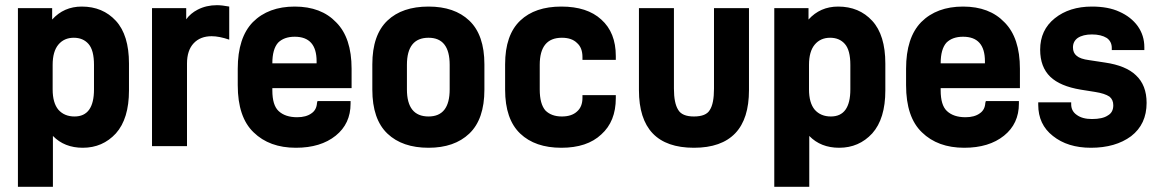

<svg xmlns="http://www.w3.org/2000/svg" viewBox="-20 -556 4448 737"><path d="M180.2 -524.9V-481Q225.1 -530.8 293.9 -530.8Q374.5 -530.8 424.8 -476.1Q475.1 -421.4 475.1 -312V-209Q475.1 -100.1 424.8 -43.9Q374 11.2 297.9 11.2Q227.1 11.2 183.1 -34.2V161.1H48.8V-524.9ZM340.8 -307.1Q340.8 -363.3 319.8 -387.2Q298.8 -411.1 263.2 -411.1Q226.1 -411.1 204.1 -384.8Q182.1 -358.4 182.1 -307.1V-212.9Q182.1 -161.1 204.1 -134.8Q227.1 -108.9 266.1 -108.9Q340.8 -108.9 340.8 -212.9Z M812.5 -536.1Q832 -536.1 859.9 -530.8V-403.8Q821.3 -417 792.5 -417Q749 -417 723.6 -390.1Q697.8 -362.8 697.8 -312V4.9H563.5V-524.9H694.8V-481.9Q711.4 -504.9 738.8 -519Q772 -536.1 812.5 -536.1Z M1329.6 -217.8H1025.4V-209Q1025.4 -152.3 1049.3 -129.9Q1074.7 -106 1120.6 -106Q1155.3 -106 1175.8 -121.1Q1195.3 -134.3 1196.8 -161.1L1198.7 -168H1325.7V-158.2Q1325.7 -81.1 1268.6 -35.2Q1210.9 11.2 1115.7 11.2Q1014.2 11.2 953.6 -47.9Q892.6 -106 892.6 -229V-292Q892.6 -411.6 950.7 -471.2Q1010.3 -530.8 1111.3 -530.8Q1212.9 -530.8 1270.5 -470.2Q1329.6 -411.1 1329.6 -292ZM1111.3 -415Q1070.3 -415 1047.4 -392.1Q1025.4 -367.2 1025.4 -313H1195.3V-320.8Q1195.3 -415 1111.3 -415Z M1467.3 -43Q1409.2 -98.1 1409.2 -211.9V-309.1Q1409.2 -421.9 1467.3 -477.1Q1523.9 -530.8 1625 -530.8Q1724.6 -530.8 1781.2 -477.1Q1839.4 -421.9 1839.4 -309.1V-211.9Q1839.4 -98.1 1781.2 -43Q1724.1 11.2 1625 11.2Q1524.4 11.2 1467.3 -43ZM1706.1 -307.1Q1706.1 -411.1 1625 -411.1Q1542 -411.1 1542 -307.1V-212.9Q1542 -108.9 1625 -108.9Q1706.1 -108.9 1706.1 -212.9Z M1977.1 -43Q1918.9 -98.1 1918.9 -211.9V-309.1Q1918.9 -421.9 1977.1 -477.1Q2033.7 -530.8 2134.8 -530.8Q2233.9 -530.8 2288.1 -481Q2343.8 -431.2 2343.8 -340.8V-326.2H2215.8V-336.9Q2215.8 -373 2194.8 -391.1Q2174.8 -411.1 2136.7 -411.1Q2051.8 -411.1 2051.8 -307.1V-212.9Q2051.8 -156.7 2073.7 -131.8Q2096.7 -108.9 2136.7 -108.9Q2174.3 -108.9 2194.8 -127.9Q2215.8 -146 2215.8 -180.2V-190.9H2343.8V-179.2Q2343.8 -89.8 2288.1 -40Q2233.9 11.2 2134.8 11.2Q2034.2 11.2 1977.1 -43Z M2432.6 -524.9H2566.9V-215.8Q2566.9 -160.6 2583 -134.8Q2597.7 -108.9 2643.6 -108.9Q2690.4 -108.9 2704.6 -133.8Q2720.7 -158.2 2720.7 -215.8V-524.9H2855V-210Q2855 -100.1 2802.7 -44.9Q2749.5 11.2 2643.6 11.2Q2432.6 11.2 2432.6 -210Z M3083.5 -524.9V-481Q3128.4 -530.8 3197.3 -530.8Q3277.8 -530.8 3328.1 -476.1Q3378.4 -421.4 3378.4 -312V-209Q3378.4 -100.1 3328.1 -43.9Q3277.3 11.2 3201.2 11.2Q3130.4 11.2 3086.4 -34.2V161.1H2952.1V-524.9ZM3244.1 -307.1Q3244.1 -363.3 3223.1 -387.2Q3202.1 -411.1 3166.5 -411.1Q3129.4 -411.1 3107.4 -384.8Q3085.4 -358.4 3085.4 -307.1V-212.9Q3085.4 -161.1 3107.4 -134.8Q3130.4 -108.9 3169.4 -108.9Q3244.1 -108.9 3244.1 -212.9Z M3895 -217.8H3590.8V-209Q3590.8 -152.3 3614.7 -129.9Q3640.1 -106 3686 -106Q3720.7 -106 3741.2 -121.1Q3760.7 -134.3 3762.2 -161.1L3764.2 -168H3891.1V-158.2Q3891.1 -81.1 3834 -35.2Q3776.4 11.2 3681.2 11.2Q3579.6 11.2 3519 -47.9Q3458 -106 3458 -229V-292Q3458 -411.6 3516.1 -471.2Q3575.7 -530.8 3676.8 -530.8Q3778.3 -530.8 3835.9 -470.2Q3895 -411.1 3895 -292ZM3676.8 -415Q3635.7 -415 3612.8 -392.1Q3590.8 -367.2 3590.8 -313H3760.7V-320.8Q3760.7 -415 3676.8 -415Z M4021.5 -34.2Q3965.3 -78.1 3965.3 -153.8V-163.1H4091.8V-155.8Q4091.8 -129.9 4112.8 -115.2Q4134.3 -99.1 4171.4 -99.1Q4212.4 -99.1 4232.4 -112.8Q4253.4 -124.5 4253.4 -151.9Q4253.4 -173.3 4238.8 -185.1Q4220.7 -197.3 4183.6 -203.1L4128.4 -211.9Q4049.3 -225.1 4011.7 -261.2Q3972.7 -298.8 3972.7 -365.2Q3972.7 -440.9 4028.8 -485.8Q4085 -530.8 4171.4 -530.8Q4233.9 -530.8 4276.4 -511.2Q4321.8 -491.2 4347.7 -455.1Q4372.6 -419.4 4372.6 -375V-363.8H4247.6V-372.1Q4247.6 -396.5 4228.5 -410.2Q4206.5 -423.8 4171.4 -423.8Q4137.2 -423.8 4116.7 -410.2Q4098.6 -397 4098.6 -374Q4098.6 -353 4112.8 -341.8Q4126.5 -329.6 4160.6 -325.2L4221.7 -315.9Q4301.8 -304.2 4340.3 -267.1Q4381.3 -229 4381.3 -161.1Q4381.3 -79.1 4321.8 -33.2Q4261.7 11.2 4167.5 11.2Q4078.1 11.2 4021.5 -34.2Z"/></svg>

Font: D-DIN-PRO ExtraBold
Style: Bold
Weight: 800
Designer: Charles Nix
Foundry: CyberFei
Version: Version 1.000;hotconv 1.0.109;makeotfexe 2.5.65596